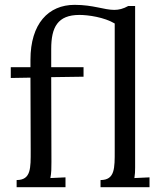

<svg xmlns="http://www.w3.org/2000/svg" viewBox="-20 -780 677 800"><path d="M543 -754.9H514.2C493.2 -743.2 475.1 -738.8 456.1 -738.8C413.1 -738.8 368.7 -759.8 291 -759.8C181.6 -759.8 106.9 -681.2 106.9 -530.8V-500H24.9V-455.1L106.9 -456.5L107.9 -151.9C107.9 -80.1 109.9 -29.8 49.3 -29.8V0H252.9V-41L189.9 -38.1C194.3 -61 194.3 -79.1 194.3 -106L193.4 -458.5L328.1 -460.4V-500H193.4V-576.2C193.4 -666 219.7 -717.8 311 -717.8C348.1 -717.8 415 -708 458 -682.1V-151.9C458 -80.1 459.5 -29.8 398.9 -29.8V0H603V-41L540 -38.1C542.5 -53.2 543 -66.4 543 -81.5V-106Z"/></svg>

Font: Parastoo
Style: Regular
Weight: 400
Foundry: Saber Rastikerdar (saber.rastikerdar@gmail.com)
Version: Version 2.0.1